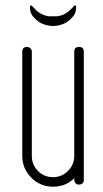

<svg xmlns="http://www.w3.org/2000/svg" viewBox="-20 -694 390 724"><path d="M253 -629Q233 -606 204.5 -599Q176 -592 149 -601Q180 -591 211 -601Q184 -592 155.5 -599Q127 -606 107 -629Q93 -643 93 -666Q93 -682 107 -665Q148 -618 211 -637Q180 -628 149 -637Q212 -618 253 -665Q267 -682 267 -666Q267 -643 253 -629ZM296 -16Q297 -8 291.5 -3Q286 2 278 2Q271 3 265.5 -2.5Q260 -8 260 -16Q262 -30 260 -48Q259 -52 260 -80V-119H296ZM272 -36Q238 10 180 10Q132 10 98 -24Q64 -58 64 -106V-499Q64 -517 82 -517Q89 -517 94.5 -512Q100 -507 100 -499V-106Q100 -73 123 -49.5Q146 -26 180 -26Q213 -26 236.5 -49.5Q260 -73 260 -106V-499Q260 -517 278 -517Q296 -517 296 -499V-239V-237V-106Z"/></svg>

Font: Aaram
Style: Regular
Weight: 400
Designer: Tharique Azeez
Foundry: Tharique Azeez
Version: Version 1.7